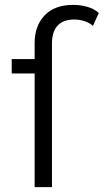

<svg xmlns="http://www.w3.org/2000/svg" viewBox="-20 -767 425 787"><path d="M28 -466V-525H122V-591Q122 -661 163 -704Q204 -747 280 -747Q310 -747 338 -739Q366 -731 385 -714L361 -661Q346 -674 326 -680.5Q306 -687 284 -687Q239 -687 216 -662Q193 -637 193 -588V0H122V-466Z"/></svg>

Font: Modern
Style: Small
Weight: 400
Designer: Julieta Ulanovsky
Foundry: Julieta Ulanovsky
Version: Version 8.000